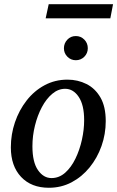

<svg xmlns="http://www.w3.org/2000/svg" viewBox="-20 -867 549 899"><path d="M475.1 -299.8Q475.1 -239.3 455.3 -183.3Q435.5 -127.4 399.7 -83.3Q363.8 -39.1 315.2 -13.4Q266.6 12.2 209 12.2Q126.5 12.2 78.6 -38.8Q30.8 -89.8 30.8 -176.8Q30.8 -237.8 50 -294.4Q69.3 -351.1 104.5 -396.2Q139.6 -441.4 188.5 -467.8Q237.3 -494.1 295.9 -494.1Q344.2 -494.1 385 -473.6Q425.8 -453.1 450.4 -410.4Q475.1 -367.7 475.1 -299.8ZM374 -304.2Q374 -375.5 348.6 -413.3Q323.2 -451.2 285.2 -451.2Q252.4 -451.2 224.6 -427.7Q196.8 -404.3 176 -365.2Q155.3 -326.2 143.6 -278.6Q131.8 -231 131.8 -182.1Q131.8 -107.9 157.7 -70.6Q183.6 -33.2 221.2 -33.2Q256.8 -33.2 285.2 -58.3Q313.5 -83.5 333.3 -124.3Q353 -165 363.5 -212.4Q374 -259.8 374 -304.2ZM391.1 -641.1Q391.1 -617.7 374.8 -601.3Q358.4 -585 335 -585Q312 -585 295.7 -601.3Q279.3 -617.7 279.3 -641.1Q279.3 -664.1 295.2 -681.2Q311 -698.2 335 -698.2Q358.4 -698.2 374.8 -681.6Q391.1 -665 391.1 -641.1ZM509.3 -847.2 496.6 -781.2H193.8L208 -847.2Z"/></svg>

Font: Charis
Style: Italic
Weight: 400
Italic angle: -11°
Designer: Walt Agee, Miriam Martin, Annie Olsen, Victor Gaultney, Lorna Priest, Alan Ward, Bob Hallissy, Martin Hosken, Sharon Cor
Foundry: SIL Global
Version: Version 7.000